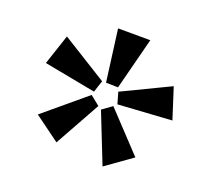

<svg xmlns="http://www.w3.org/2000/svg" viewBox="-68 -738 608 556"><g transform="rotate(15 236.0 -460.0)"><path d="M135 -294 62 -358 198 -453 225 -427ZM282 -261 235 -419 267 -438 367 -311ZM202 -464 46 -508 85 -598 217 -499ZM266 -494 229 -498 222 -659 321 -650ZM443 -442 277 -446 270 -482 421 -539Z"/></g></svg>

Font: Ysabeau SC SemiBold
Style: Regular
Weight: 600
Designer: Christian Thalmann (Catharsis Fonts)
Version: Version 2.001;gftools[0.9.30]; featfreeze: smcp